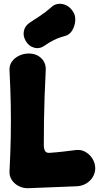

<svg xmlns="http://www.w3.org/2000/svg" viewBox="-20 -968 520 1008"><path d="M129 20Q103 21 79.5 9.5Q56 -2 42 -23Q28 -44 30 -71Q35 -166 36.5 -250Q38 -334 36.5 -417.5Q35 -501 30 -596Q28 -624 42 -644Q56 -664 80 -675.5Q104 -687 131 -687Q172 -687 197.5 -661.5Q223 -636 220 -596Q216 -521 214 -458.5Q212 -396 211 -336Q210 -276 210 -206Q210 -185 217.5 -174Q225 -163 246 -166Q276 -168 310.5 -172Q345 -176 376 -180Q406 -184 429.5 -170Q453 -156 466.5 -133Q480 -110 480 -84Q480 -61 467.5 -39.5Q455 -18 432.5 -4.5Q410 9 381 10ZM215 -729Q189 -710 160 -717.5Q131 -725 115 -753L114 -755Q100 -780 105.5 -806Q111 -832 136 -849Q165 -868 193 -886.5Q221 -905 248 -929Q264 -945 285 -947.5Q306 -950 326 -941Q346 -932 360 -912L364 -906Q377 -887 375 -859Q373 -831 359 -808Q345 -785 321 -779Q287 -770 261.5 -757Q236 -744 215 -729Z"/></svg>

Font: Winky Sans ExtraBold
Style: Regular
Weight: 800
Designer: Simon Atzbach
Foundry: typofactur
Version: Version 1.205